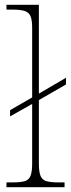

<svg xmlns="http://www.w3.org/2000/svg" viewBox="-20 -780 296 800"><path d="M7 0V-20H32Q65 -20 82.5 -25Q100 -30 107 -47Q114 -64 114 -98V-347L22 -295V-321L114 -374V-664Q114 -697 107 -713Q100 -729 82 -734.5Q64 -740 32 -740H7V-760H142V-390L255 -456V-428L142 -363V-98Q142 -64 149 -47Q156 -30 174 -25Q192 -20 224 -20H249V0Z"/></svg>

Font: Noto Rashi Hebrew Thin
Style: Regular
Weight: 250
Version: Version 1.006